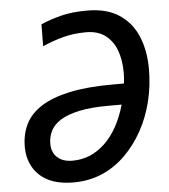

<svg xmlns="http://www.w3.org/2000/svg" viewBox="-53 -773 731 830"><g transform="rotate(-5 313.0 -357.5)"><path d="M234 10Q166 10 122.5 -12.5Q79 -35 57.5 -74Q36 -113 36 -161Q36 -216 57.5 -259.5Q79 -303 126.5 -333.5Q174 -364 251 -380.5Q328 -397 439 -397H487Q489 -412 489.5 -421.5Q490 -431 490 -445Q490 -500 474 -542Q458 -584 425.5 -608Q393 -632 343 -632Q288 -632 242 -619.5Q196 -607 153 -588L154 -683Q195 -701 243 -713Q291 -725 356 -725Q440 -725 494 -689.5Q548 -654 574 -592Q600 -530 600 -450Q600 -378 583.5 -310.5Q567 -243 535 -185Q503 -127 458.5 -83Q414 -39 357.5 -14.5Q301 10 234 10ZM237 -84Q278 -84 313 -99Q348 -114 378 -142.5Q408 -171 431 -212.5Q454 -254 469 -307H412Q336 -307 285 -296Q234 -285 204 -266.5Q174 -248 160.5 -222Q147 -196 147 -165Q147 -141 157 -123Q167 -105 187 -94.5Q207 -84 237 -84Z"/></g></svg>

Font: Noto Sans Display Medium
Style: Italic
Weight: 500
Italic angle: -12°
Designer: Monotype Design Team
Foundry: Monotype Imaging Inc.
Version: Version 2.003